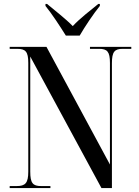

<svg xmlns="http://www.w3.org/2000/svg" viewBox="-20 -951 704 971"><path d="M313 -771H383C409 -816 453 -882 485 -921V-931H477C438 -899 384 -858 348 -819C311 -857 256 -899 218 -931H210V-921C242 -882 285 -816 313 -771ZM29 0H235V-10H188C146 -10 133 -25 133 -83V-665L493 0H546V-631C546 -689 559 -704 601 -704H644V-714H435V-704H481C522 -704 536 -690 536 -633V-119L215 -714H29V-704H67C109 -704 123 -690 123 -633V-83C123 -25 108 -10 64 -10H29Z"/></svg>

Font: Noto Serif Display Condensed Medium
Style: Regular
Weight: 500
Width: 3
Designer: Monotype Design Team
Foundry: Monotype Imaging Inc.
Version: Version 2.009